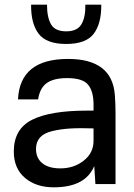

<svg xmlns="http://www.w3.org/2000/svg" viewBox="-20 -787 573 821"><path d="M271 -535Q459 -535 471 -382Q474 -342 474 -305V0H388L383 -77Q345 14 210 14Q134 14 86.5 -26.5Q39 -67 39 -139Q39 -235 116.5 -274.5Q194 -314 353 -314H380V-340Q380 -396 357 -424.5Q334 -453 267 -453Q209 -453 179.5 -431.5Q150 -410 143 -362H57Q65 -535 271 -535ZM113 -767H181Q181 -712 198.5 -682.5Q216 -653 263 -653Q310 -653 328 -683Q346 -713 345 -767H413Q414 -687 381 -643Q348 -599 263 -599Q178 -599 145 -643Q112 -687 113 -767ZM134 -150Q134 -111 161 -89Q188 -67 238 -67Q296 -67 338 -100Q380 -133 380 -185V-238Q320 -240 279.5 -237.5Q239 -235 203.5 -226.5Q168 -218 151 -199Q134 -180 134 -150Z"/></svg>

Font: Nacelle
Style: Regular
Weight: 400
Designer: Sora Sagano
Foundry: Sora Sagano
Version: Version 1.000;FEAKit 1.0